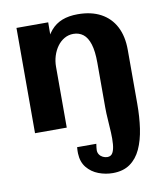

<svg xmlns="http://www.w3.org/2000/svg" viewBox="-85 -588 773 907"><g transform="rotate(-10 301.0 -134.0)"><path d="M383.3 249.7Q348.4 249.7 315.1 237.1Q281.8 224.4 260 197.7Q238.2 171 236.7 129.7Q236.7 125.8 236.7 117.1Q236.8 108.3 237.6 99.8H329.8Q328.3 109.9 327.4 117.6Q326.5 125.3 326.5 130.1Q326.5 142.2 332.9 151.4Q339.3 160.6 349.7 165.6Q360.1 170.6 371 170.6Q388.7 170.6 396.8 155.6Q404.8 140.5 406.8 115.4Q408.8 90.4 407.3 59.8Q405.9 29.2 403.5 -2.5Q401.1 -34.1 401.1 -61.9V-276.2Q401.1 -331.9 390.4 -365.8Q379.7 -399.7 359.8 -415.1Q339.9 -430.4 312.7 -430.4Q289.3 -430.4 269.5 -419Q249.7 -407.6 235.5 -388Q221.3 -368.4 213.4 -343.5Q205.6 -318.6 205.6 -291.5V0.3H53.4V-504.7H205.6L204.5 -377.9L182.4 -399.6Q197.6 -441.2 220 -467.3Q242.4 -493.3 274.3 -505.8Q306.2 -518.2 348.9 -518.2Q413.9 -518.2 459.5 -493.6Q505.1 -469.1 529.2 -422.9Q553.2 -376.7 553.2 -311.8V-52.7Q553.2 10.4 545.2 65.4Q537.1 120.4 518.1 161.7Q499.1 203.1 466.1 226.4Q433.2 249.7 383.3 249.7Z"/></g></svg>

Font: Russolo 10pt ExtraLight
Style: Regular
Weight: 200
Designer: Micah Stupak-Hahn
Version: Version 1.000